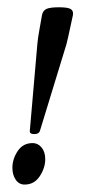

<svg xmlns="http://www.w3.org/2000/svg" viewBox="-20 -492 252 522"><path d="M61 -135.7 81.5 -371.6Q82.5 -385.3 87.2 -411.6Q91.8 -438 94.2 -451.2Q96.7 -463.4 106.4 -467.8Q116.2 -472.2 140.6 -472.2Q165.5 -472.2 172.9 -467Q180.2 -461.9 178.2 -450.7Q176.3 -441.9 172.6 -424.8Q168.9 -407.7 165.5 -392.1Q162.1 -376.5 160.6 -371.6L88.4 -135.7Q85.4 -127.4 73 -127.4Q60.5 -127.4 61 -135.7ZM46.9 9.8Q31.7 9.8 22.7 -3.4Q13.7 -16.6 13.7 -36.1Q13.7 -59.6 28.1 -81.3Q42.5 -103 68.8 -103Q83 -103 93 -91.1Q103 -79.1 103 -59.1Q103 -35.6 88.1 -12.9Q73.2 9.8 46.9 9.8Z"/></svg>

Font: Dai Banna SIL
Style: Italic
Weight: 400
Italic angle: -11°
Designer: Victor Gaultney
Foundry: SIL International
Version: Version 4.000